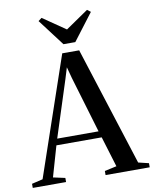

<svg xmlns="http://www.w3.org/2000/svg" viewBox="-130 -1050 902 1127"><g transform="rotate(-10 320.5 -487.0)"><path d="M38 -40 280 -748H381L607.5 -39.5L669.5 -24.5V0H406.5V-24.5L478 -40L422.5 -222H152.5L100 -40L171 -24.5V0H-27.5V-24.5ZM410.5 -260 310.5 -595.5 292.5 -662.5 272 -595.5 164 -260ZM296.5 -799.5 176 -958.5 196.5 -974 332 -881 467.5 -974 488 -958.5 367 -799.5Z"/></g></svg>

Font: Merriweather 120pt Medium
Style: Regular
Weight: 500
Version: Version 2.100